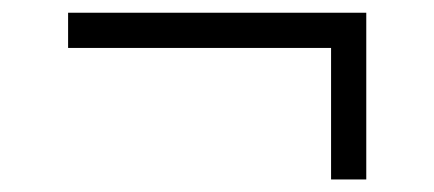

<svg xmlns="http://www.w3.org/2000/svg" viewBox="-20 -424 678 300"><path d="M552.3 -143.6V-404.1H86.4V-349.1H497.3V-143.6Z"/></svg>

Font: Spartan MB
Style: Regular
Weight: 212
Designer: Matt Bailey, Mirko Velimirovic
Foundry: Matt Bailey
Version: Version 1.005